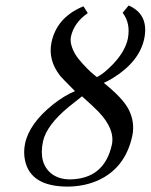

<svg xmlns="http://www.w3.org/2000/svg" viewBox="-20 -672 552 704"><path d="M235.8 -14.2Q362.3 -15.6 390.1 -141.1Q402.3 -198.2 341.3 -262.2Q322.3 -281.7 280.8 -318.8L232.9 -280.8Q151.4 -213.9 137.7 -153.8Q120.6 -72.8 169.9 -34.2Q196.8 -14.6 235.8 -14.2ZM448.7 -529.8Q459.5 -586.9 429.7 -625L451.7 -651.9Q522.5 -621.1 510.7 -540.5Q509.8 -534.7 508.8 -529.8Q490.7 -445.3 393.1 -385.3Q372.1 -372.6 360.4 -368.2Q430.7 -312 452.1 -270Q475.1 -224.1 465.3 -174.8Q439.5 -53.7 335.4 -8.8Q286.6 11.7 228.5 12.2Q92.3 12.2 71.8 -83.5Q65.4 -113.8 71.8 -145Q87.4 -219.7 175.3 -289.6Q216.3 -321.8 254.9 -337.9Q207 -385.7 200.2 -394.5Q155.3 -452.1 168.9 -517.1Q187.5 -604.5 276.9 -645Q281.7 -647 286.1 -648.9L301.8 -624Q251.5 -588.9 240.2 -538.1Q236.3 -519.5 244.6 -497.1Q252.9 -474.6 267.8 -456.3Q282.7 -438 298.1 -422.4Q313.5 -406.7 324.7 -397.9L335.4 -389.2Q361.8 -402.3 397 -439.5Q439 -484.9 448.7 -529.8Z"/></svg>

Font: Linux Biolinum Slanted O
Style: Slanted
Weight: 400
Designer: Philipp H. Poll
Foundry: Philipp H. Poll
Version: Version 1.0.4